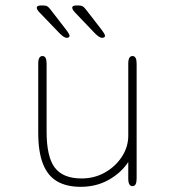

<svg xmlns="http://www.w3.org/2000/svg" viewBox="-20 -692 659 723"><path d="M140 -481Q155.5 -481 155.5 -452.5V-197Q155.5 -101 186.5 -60.5Q217.5 -20 287 -20Q336 -20 375.8 -42.8Q415.5 -65.5 439.2 -102.2Q463 -139 463 -181V-452.5Q463 -481 479 -481Q494.5 -481 494.5 -452.5V-19.5Q494.5 9 479 9Q463 9 463 -19.5V-82Q436.5 -41.5 389.8 -15Q343 11.5 283.5 11.5Q230.5 11.5 195 -9.2Q159.5 -30 141.8 -75Q124 -120 124 -192.5V-452.5Q124 -481 140 -481ZM232 -549.5Q226 -549.5 219.2 -554Q212.5 -558.5 204 -567L127.5 -646.5Q122.5 -652 120.5 -656Q118.5 -660 118.5 -663Q118.5 -667.5 123.2 -669.5Q128 -671.5 133.5 -671.5H141.5Q153 -671.5 158.8 -667.8Q164.5 -664 171 -655L227.5 -582Q242 -563 242 -557Q242 -553 238.2 -551.2Q234.5 -549.5 232 -549.5ZM365.5 -549.5Q359 -549.5 352.2 -554Q345.5 -558.5 337 -567L261 -646.5Q252 -657 252 -663Q252 -667.5 256.5 -669.5Q261 -671.5 267 -671.5H275Q286 -671.5 292 -667.8Q298 -664 304.5 -655L361 -582Q375.5 -563 375.5 -557Q375.5 -553 371.8 -551.2Q368 -549.5 365.5 -549.5Z"/></svg>

Font: Sono ExtraLight Monospace ExtraLight
Style: Regular
Weight: 250
Version: Version 2.112